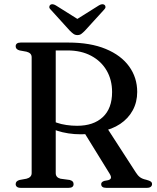

<svg xmlns="http://www.w3.org/2000/svg" viewBox="-20 -905 754 925"><path d="M641 -462Q641 -413 619.5 -373.5Q598 -334 558.8 -307.8Q519.5 -281.5 465.5 -271.5Q448.5 -269 433.5 -265.8Q418.5 -262.5 403.2 -260.2Q388 -258 370 -258Q338.5 -258 309.2 -262.5Q280 -267 255.2 -275.2Q230.5 -283.5 212.5 -295L216.5 -332Q231.5 -321.5 253 -314Q274.5 -306.5 299.8 -302.8Q325 -299 351.5 -299Q430.5 -299 475.2 -340.8Q520 -382.5 520 -461.5Q520 -520 493.8 -565.2Q467.5 -610.5 419.2 -636.2Q371 -662 305 -662H248.5V-71Q248.5 -60.5 254.2 -53.8Q260 -47 271.5 -44L316 -38Q326.5 -35 330.5 -30.2Q334.5 -25.5 334.5 -18Q334.5 0 310.5 0H80Q67.5 0 61.5 -5Q55.5 -10 55.5 -18Q55.5 -33 74.5 -38L107.5 -44Q119.5 -47 126 -53.8Q132.5 -60.5 132.5 -71V-629Q132.5 -640 126 -646.5Q119.5 -653 107.5 -656L74.5 -662Q55.5 -667 55.5 -682Q55.5 -690.5 61.5 -695.2Q67.5 -700 80 -700H308.5Q415.5 -700 489.5 -669.2Q563.5 -638.5 602.2 -584.8Q641 -531 641 -462ZM380.5 -275 495.5 -289 634.5 -74Q643.5 -59.5 654.5 -51.2Q665.5 -43 684.5 -39Q701.5 -34.5 707 -30Q712.5 -25.5 712.5 -18Q712.5 -10 706.2 -5Q700 0 687.5 0H492Q467.5 0 467.5 -18Q467.5 -23.5 471.2 -27.2Q475 -31 482.5 -33.5L501.5 -37Q513 -40.5 514.5 -47.8Q516 -55 508.5 -67.5ZM372.5 -801.5 249 -879Q232 -889 222 -881.5Q218 -878 217.5 -871.8Q217 -865.5 224 -859L316.5 -757Q326 -747.5 334 -741.8Q342 -736 353 -736Q364.5 -736 372 -741.8Q379.5 -747.5 389 -757L482 -859Q488.5 -865.5 488.2 -871.8Q488 -878 483.5 -881.5Q473.5 -889 456.5 -879L333 -801.5Z"/></svg>

Font: Fraunces
Style: Regular
Weight: 400
Version: Version 1.000;[b76b70a41]